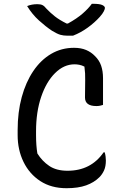

<svg xmlns="http://www.w3.org/2000/svg" viewBox="-20 -972 640 1012"><path d="M331 20Q250 20 192.5 -17.5Q135 -55 104 -118.5Q73 -182 73 -260V-286Q73 -381 94.5 -460Q116 -539 155.5 -597.5Q195 -656 249.5 -688Q304 -720 370 -720Q407 -720 434 -708.5Q461 -697 480 -677Q503 -655 513 -626Q523 -597 523 -560V-419Q517 -417 508 -415Q499 -413 488 -413Q428 -413 428 -458Q428 -514 429 -549.5Q430 -585 425 -621Q411 -628 398 -630.5Q385 -633 373 -633Q317 -633 270.5 -587Q224 -541 197 -461.5Q170 -382 170 -280V-259Q170 -205 177 -163Q202 -123 239.5 -97.5Q277 -72 336 -72Q459 -72 526 -169H532Q535 -159 536.5 -147.5Q538 -136 538 -126Q538 -95 528.5 -74Q519 -53 504 -38Q476 -10 434 5Q392 20 331 20ZM365 -784H333Q315 -784 298.5 -788.5Q282 -793 254 -810Q221 -832 185.5 -864Q150 -896 123 -940Q147 -950 177 -950Q194 -950 204 -945Q214 -940 225 -926Q246 -904 269.5 -885.5Q293 -867 331 -848H338Q385 -874 415.5 -900.5Q446 -927 464 -952H470Q505 -952 519 -945.5Q533 -939 533 -930Q533 -924 527 -912Q521 -900 506 -883Q479 -853 442.5 -826.5Q406 -800 365 -784Z"/></svg>

Font: Recursive Sn Csl St
Style: Regular
Weight: 400
Version: Version 1.079;hotconv 1.0.112;makeotfexe 2.5.65598; ttfautoh